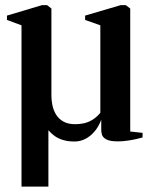

<svg xmlns="http://www.w3.org/2000/svg" viewBox="-20 -530 578 732"><path d="M62 181.5V-433.5L6.5 -454V-470.5L140.5 -510.5H159.5L176 -497.5V-164Q176 -147.5 179.8 -129Q183.5 -110.5 193.2 -94Q203 -77.5 221 -67Q239 -56.5 267 -56.5Q284 -56.5 300.8 -60.2Q317.5 -64 333.2 -73.8Q349 -83.5 362.5 -100V-433.5L304.5 -454V-470.5L440.5 -510.5H459.5L476.5 -497.5V-28.5L523.5 -23.5V-6Q515.5 -3.5 500.2 0Q485 3.5 466.2 6.2Q447.5 9 429.5 9Q399 9 385.5 1.5Q372 -6 369 -16Q366 -26 366 -34V-73.5Q356.5 -48 340.8 -29.2Q325 -10.5 305.5 -0.5Q286 9.5 264 9.5Q239.5 9.5 220.5 3.8Q201.5 -2 188 -11.8Q174.5 -21.5 164.5 -33.5V181.5Z"/></svg>

Font: Merriweather 144pt SemiBold
Style: Regular
Weight: 600
Version: Version 2.100